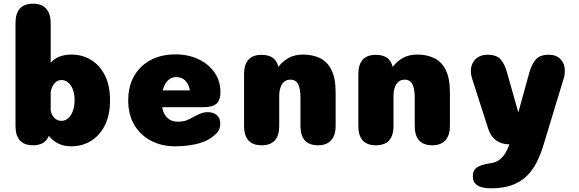

<svg xmlns="http://www.w3.org/2000/svg" viewBox="-20 -782 3135 1040"><path d="M159.5 5Q64 5 64 -100V-657Q64 -762 159.5 -762Q205.5 -762 230 -735Q254.5 -708 254.5 -657V-442.5Q274 -464 302 -475.2Q330 -486.5 366.5 -486.5Q425 -486.5 472.5 -458Q520 -429.5 548 -374.2Q576 -319 576 -239Q576 -159 548 -103.2Q520 -47.5 472.5 -18.5Q425 10.5 366.5 10.5Q326.5 10.5 296 -4.2Q265.5 -19 245 -46L243.5 -43Q221.5 5 159.5 5ZM254.5 -184.5Q256.5 -170 264.2 -156.8Q272 -143.5 284.5 -135.5Q297 -127.5 313 -127.5Q333 -127.5 349 -141.2Q365 -155 374.5 -180.2Q384 -205.5 384 -239Q384 -273 374.5 -297.5Q365 -322 349 -335.2Q333 -348.5 313 -348.5Q296 -348.5 283.2 -338Q270.5 -327.5 263.2 -312.2Q256 -297 254.5 -281.5Z M926.5 10.5Q857 10.5 799.8 -18.8Q742.5 -48 708.5 -103.8Q674.5 -159.5 674.5 -239Q674.5 -298.5 693.8 -344.5Q713 -390.5 747.5 -422.5Q782 -454.5 828.2 -471Q874.5 -487.5 929 -487.5Q1000 -487.5 1055.2 -461.2Q1110.5 -435 1142.2 -389Q1174 -343 1174 -283.5Q1174 -238.5 1152.2 -220Q1130.5 -201.5 1083.5 -201.5H858.5Q863 -177 873.8 -159.5Q884.5 -142 901.8 -132.5Q919 -123 942 -123Q971.5 -123 989.8 -130Q1008 -137 1024 -146.5Q1044.5 -158 1064.2 -166.2Q1084 -174.5 1106 -174.5Q1134.5 -174.5 1153.8 -159Q1173 -143.5 1173 -112.5Q1173 -82 1157.5 -64.8Q1142 -47.5 1119.5 -32.5Q1088 -11.5 1037.2 -0.5Q986.5 10.5 926.5 10.5ZM861.5 -292.5H1008.5Q1004 -323 985.2 -343.8Q966.5 -364.5 934.5 -364.5Q916.5 -364.5 902 -355.8Q887.5 -347 877.2 -331Q867 -315 861.5 -292.5Z M1703 5Q1607.5 5 1607.5 -100V-253.5Q1607.5 -300.5 1595 -325.5Q1582.5 -350.5 1552.5 -350.5Q1538 -350.5 1526.8 -344.2Q1515.5 -338 1508 -326.5Q1500.5 -315 1496.5 -299.2Q1492.5 -283.5 1492.5 -264.5V-100Q1492.5 5 1397 5Q1302 5 1302 -100V-380Q1302 -485 1397 -485Q1472 -485 1487.5 -421.5L1488 -419.5Q1509.5 -449 1542.8 -467.8Q1576 -486.5 1621.5 -486.5Q1672.5 -486.5 1712.5 -467.5Q1752.5 -448.5 1775.2 -403.5Q1798 -358.5 1798 -281V-100Q1798 -49 1773.5 -22Q1749 5 1703 5Z M2322 5Q2226.5 5 2226.5 -100V-253.5Q2226.5 -300.5 2214 -325.5Q2201.5 -350.5 2171.5 -350.5Q2157 -350.5 2145.8 -344.2Q2134.5 -338 2127 -326.5Q2119.5 -315 2115.5 -299.2Q2111.5 -283.5 2111.5 -264.5V-100Q2111.5 5 2016 5Q1921 5 1921 -100V-380Q1921 -485 2016 -485Q2091 -485 2106.5 -421.5L2107 -419.5Q2128.5 -449 2161.8 -467.8Q2195 -486.5 2240.5 -486.5Q2291.5 -486.5 2331.5 -467.5Q2371.5 -448.5 2394.2 -403.5Q2417 -358.5 2417 -281V-100Q2417 -49 2392.5 -22Q2368 5 2322 5Z M2639.5 238Q2541 238 2541 173Q2541 140 2564.5 124.2Q2588 108.5 2638 102Q2666.5 98 2685.8 83Q2705 68 2717.2 47.2Q2729.5 26.5 2737 6L2739 0Q2651 -1.5 2624 -86L2537 -357Q2530.5 -377 2530.5 -396.5Q2530.5 -436 2555.5 -460.8Q2580.5 -485.5 2619.5 -485.5Q2670 -485.5 2691.8 -460.5Q2713.5 -435.5 2727 -387.5L2787.5 -173L2847 -388Q2859.5 -433 2881.8 -459.2Q2904 -485.5 2954 -485.5Q2993 -485.5 3016.2 -461.2Q3039.5 -437 3039.5 -398Q3039.5 -388.5 3038.2 -378.5Q3037 -368.5 3033.5 -357.5L2925 0Q2909.5 51.5 2888 95Q2866.5 138.5 2834.2 170.5Q2802 202.5 2754.5 220.2Q2707 238 2639.5 238Z"/></svg>

Font: Sono ExtraLight Monospace ExtraBold
Style: Regular
Weight: 800
Version: Version 2.112